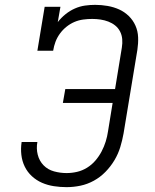

<svg xmlns="http://www.w3.org/2000/svg" viewBox="-20 -763 640 791"><path d="M254 8Q228 8 202 4Q176 0 153 -10Q130 -20 111.5 -37Q93 -54 82 -76.5Q71 -99 68 -125Q65 -151 69 -177Q69 -177 69 -177.5Q69 -178 69 -178H134Q134 -178 134 -178Q134 -178 134 -178Q129 -151 135.5 -125.5Q142 -100 159.5 -82Q177 -64 202.5 -57Q228 -50 254 -50Q276 -50 297.5 -55Q319 -60 338.5 -72Q358 -84 373 -101.5Q388 -119 398.5 -139Q409 -159 415.5 -180Q422 -201 425 -222L444 -339H239L249 -396H454L482 -567Q485 -585 483.5 -602Q482 -619 474.5 -633.5Q467 -648 454.5 -658Q442 -668 426.5 -674Q411 -680 394 -682.5Q377 -685 360 -685Q342 -685 323 -682.5Q304 -680 286.5 -672.5Q269 -665 253.5 -652.5Q238 -640 226.5 -624Q215 -608 208.5 -590.5Q202 -573 199 -554H134L164 -735H229L218 -672Q232 -690 250 -704.5Q268 -719 288.5 -728Q309 -737 330 -740Q351 -743 372 -743Q398 -743 423.5 -738.5Q449 -734 471 -724Q493 -714 510.5 -697Q528 -680 538 -657.5Q548 -635 549 -609.5Q550 -584 546 -558L489 -213Q484 -185 475.5 -157Q467 -129 451.5 -103Q436 -77 414.5 -55Q393 -33 366.5 -18.5Q340 -4 311.5 2Q283 8 254 8Z"/></svg>

Font: Iosevka Curly Slab LtEx
Style: Italic
Weight: 300
Width: 7
Italic angle: -9°
Monospace: yes
Designer: Belleve Invis
Foundry: Belleve Invis
Version: Version 11.1.0; ttfautohint (v1.8.3)